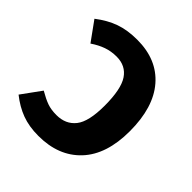

<svg xmlns="http://www.w3.org/2000/svg" viewBox="-159 -656 782 782"><g transform="rotate(45 232.0 -265.0)"><path d="M431 -261Q431 -127 364 -55.5Q297 16 181 16Q127 16 85.5 0.5Q44 -15 5 -46L66 -130Q97 -112 119.5 -104Q142 -96 173 -96Q226 -96 255.5 -133Q285 -170 285 -262Q285 -357 258 -397.5Q231 -438 178 -438Q147 -438 120 -428.5Q93 -419 65 -400L5 -483Q48 -516 90.5 -531Q133 -546 189 -546Q303 -546 367 -472Q431 -398 431 -261Z"/></g></svg>

Font: Fira Sans Condensed SemiBold
Style: Regular
Weight: 600
Width: 3
Designer: bBox Type GmbH & Carrois Corporate GbR & Edenspiekermann AG
Foundry: bBox Type GmbH & Carrois Corporate GbR & Edenspiekermann AG
Version: Version 4.301